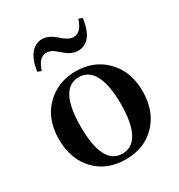

<svg xmlns="http://www.w3.org/2000/svg" viewBox="-190 -929 1001 1073"><g transform="rotate(-30 310.5 -392.5)"><path d="M118 -59C167 -9 232 16 311 16C390 16 454 -9 503 -59C555 -111 581 -181 581 -269C581 -356 554 -425 500 -478C450 -527 387 -551 311 -551C235 -551 172 -526 121 -477C68 -425 41 -356 41 -269C41 -181 67 -111 118 -59ZM311 -21C225 -21 182 -103 182 -268C182 -432 225 -514 311 -514C352 -514 384 -494 406 -453C429 -411 440 -349 440 -268C440 -186 429 -124 406 -82C384 -41 352 -21 311 -21ZM382 -643C445 -643 483 -692 496 -789L472 -798C456 -747 432 -722 399 -722C386 -722 374 -726 361 -734C353 -738 342 -746 327 -759C324 -762 321 -765 319 -766C292 -789 265 -801 239 -801C179 -801 137 -747 125 -656L149 -647C165 -698 189 -723 222 -723C235 -723 247 -719 260 -712C267 -707 278 -699 292 -686C297 -683 300 -680 302 -678C329 -655 356 -643 382 -643Z"/></g></svg>

Font: AllPunType Bold
Style: Regular
Weight: 700
Version: 1.0